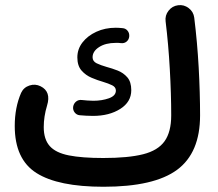

<svg xmlns="http://www.w3.org/2000/svg" viewBox="-20 -669 836 737"><path d="M36.6 -185.5Q36.6 -256.3 61 -312.5Q70.8 -333.5 93 -340.8Q115.2 -348.1 135.7 -337.9Q177.2 -317.4 160.6 -263.7Q147.9 -221.7 147.9 -181.2Q147.9 -134.3 170.9 -108.4Q193.8 -82.5 244.4 -72.5Q294.9 -62.5 376.5 -62.5Q472.2 -62.5 529.3 -76.9Q586.4 -91.3 611.8 -127Q637.2 -162.6 637.2 -226.1Q637.2 -308.1 631.8 -403.6Q626.5 -499 615.7 -586.9Q612.8 -609.9 627 -627.9Q641.1 -646 663.6 -648.9Q686 -651.9 704.3 -637.9Q722.7 -624 725.6 -601.1Q737.3 -506.8 742.7 -409.4Q748 -312 748 -226.1Q748 -82.5 659.9 -17.3Q571.8 47.9 377.4 47.9Q203.1 47.9 119.9 -4.9Q36.6 -57.6 36.6 -185.5ZM476.1 -529.3Q475.1 -517.1 466.1 -509.5Q457 -502 444.8 -503.4Q439.9 -504.4 434.8 -504.4Q429.7 -504.4 424.3 -504.4Q385.3 -504.4 360.4 -488.3Q335.4 -472.2 335.4 -449.2Q335.4 -433.6 351.1 -426Q366.7 -418.5 389.2 -412.1Q409.7 -406.7 431.6 -398.2Q453.6 -389.6 468.8 -372.1Q483.9 -354.5 483.9 -322.8Q483.9 -277.8 441.7 -251Q399.4 -224.1 336.9 -224.1Q322.8 -224.1 310.3 -224.9Q297.9 -225.6 286.6 -226.6Q274.4 -227.5 266.8 -237.1Q259.3 -246.6 260.7 -258.8Q262.7 -271.5 272 -279.1Q281.2 -286.6 293.5 -285.2Q304.2 -284.2 315.4 -283.2Q326.7 -282.2 338.4 -282.2Q371.1 -282.2 397.9 -291.7Q424.8 -301.3 424.8 -321.3Q424.8 -334.5 410.6 -341.6Q396.5 -348.6 375 -355Q354.5 -360.8 331.8 -370.4Q309.1 -379.9 293 -398.2Q276.9 -416.5 276.9 -448.7Q276.9 -480.5 296.6 -506.1Q316.4 -531.7 349.9 -547.1Q383.3 -562.5 424.3 -562.5Q435.1 -562.5 450.2 -561Q462.4 -560.1 469.7 -551Q477.1 -542 476.1 -529.3Z"/></svg>

Font: Mikhak-FD SemiBold
Style: Regular
Weight: 600
Designer: Amin Abedi
Version: Version 3.2